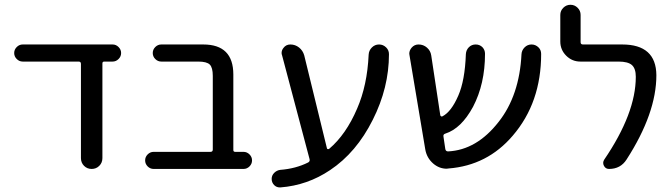

<svg xmlns="http://www.w3.org/2000/svg" viewBox="-20 -735 2832 812"><path d="M413.1 -66.4Q413.1 -46.9 399.9 -33.7Q386.7 -20.5 367.7 -20.5Q348.6 -20.5 335.4 -33.7Q322.3 -46.9 322.3 -66.4V-464.8Q322.3 -474.6 312.5 -474.6H76.2Q61.5 -474.6 50.8 -485.4Q40 -496.1 40 -510.7Q40 -525.4 50.8 -536.1Q61.5 -546.9 76.2 -546.9H456.1Q470.7 -546.9 481.4 -536.1Q492.2 -525.4 492.2 -510.7Q492.2 -496.1 481.4 -485.4Q470.7 -474.6 456.1 -474.6H420.9Q413.1 -474.6 413.1 -466.8Z M879.9 -414.1Q879.9 -449.2 867.2 -461.9Q854.5 -474.6 818.4 -474.6H662.1Q647.5 -474.6 636.7 -485.4Q626 -496.1 626 -510.7Q626 -525.4 636.7 -536.1Q647.5 -546.9 662.1 -546.9H839.8Q966.8 -546.9 966.8 -419.9V-100.6Q966.8 -92.8 974.6 -92.8H1009.8Q1024.4 -92.8 1035.2 -82Q1045.9 -71.3 1045.9 -56.6Q1045.9 -42 1035.2 -31.2Q1024.4 -20.5 1009.8 -20.5H629.9Q615.2 -20.5 604.5 -31.2Q593.8 -42 593.8 -56.6Q593.8 -71.3 604.5 -82Q615.2 -92.8 629.9 -92.8H870.1Q879.9 -92.8 879.9 -102.5Z M1362.3 -109.4Q1362.3 -105.5 1365.7 -104.5Q1369.1 -103.5 1372.1 -105.5Q1443.4 -166 1490.2 -275.4Q1533.2 -374 1539.1 -503.9Q1540 -521.5 1552.7 -534.2Q1565.4 -546.9 1583 -546.9Q1600.6 -546.9 1613.3 -534.2Q1625 -522.5 1625 -505.9Q1625 -364.3 1556.6 -228.5Q1487.3 -89.8 1376 -15.6Q1280.3 48.8 1166 57.6Q1164.1 57.6 1163.1 57.6Q1149.4 57.6 1139.6 47.9Q1128.9 37.1 1128.9 21.5Q1128.9 6.8 1139.6 -3.9Q1150.4 -14.6 1165 -16.6Q1230.5 -21.5 1283.2 -47.9Q1292 -52.7 1289.1 -62.5L1172.9 -501Q1170.9 -505.9 1170.9 -510.7Q1170.9 -522.5 1178.7 -532.2Q1189.5 -546.9 1208 -546.9Q1228.5 -546.9 1244.6 -534.2Q1260.7 -521.5 1266.6 -501Z M2257.8 -534.2Q2268.6 -523.4 2268.6 -506.8Q2268.6 -300.8 2148.4 -161.1Q2041 -35.2 1877 -22.5Q1873 -21.5 1869.1 -21.5Q1837.9 -21.5 1812.5 -43Q1784.2 -67.4 1778.3 -104.5L1711.9 -501Q1710.9 -504.9 1710.9 -507.8Q1710.9 -521.5 1720.7 -533.2Q1732.4 -546.9 1750 -546.9Q1770.5 -546.9 1785.6 -533.7Q1800.8 -520.5 1803.7 -501L1841.8 -249Q1841.8 -245.1 1845.2 -243.2Q1848.6 -241.2 1851.6 -243.2Q1888.7 -262.7 1918 -330.1Q1946.3 -394.5 1950.2 -505.9Q1951.2 -523.4 1962.9 -535.2Q1974.6 -546.9 1991.7 -546.9Q2008.8 -546.9 2020.5 -535.2Q2031.2 -523.4 2031.2 -507.8Q2031.2 -379.9 1980.5 -283.2Q1930.7 -191.4 1863.3 -169.9Q1853.5 -167 1855.5 -157.2L1863.3 -104.5Q1865.2 -94.7 1875 -94.7Q1996.1 -100.6 2088.9 -219.7Q2176.8 -331.1 2185.5 -505.9Q2186.5 -522.5 2198.7 -534.7Q2210.9 -546.9 2228 -546.9Q2245.1 -546.9 2257.8 -534.2Z M2611.3 -546.9Q2754.9 -546.9 2755.9 -417Q2755.9 -255.9 2629.9 -60.5Q2604.5 -20.5 2555.7 -20.5Q2541 -20.5 2534.2 -33.7Q2527.3 -46.9 2535.2 -59.6Q2668.9 -255.9 2668.9 -410.2Q2668.9 -445.3 2652.3 -460Q2635.7 -474.6 2595.7 -474.6H2434.6Q2399.4 -474.6 2374.5 -499.5Q2349.6 -524.4 2349.6 -559.6V-671.9Q2349.6 -689.5 2362.3 -702.1Q2375 -714.8 2392.6 -714.8Q2410.2 -714.8 2422.9 -702.1Q2435.5 -689.5 2435.5 -671.9V-556.6Q2435.5 -546.9 2445.3 -546.9Z"/></svg>

Font: Gen Jyuu GothicX Regular
Style: Regular
Weight: 400
Designer: [Source Han Sans]
Ryoko NISHIZUKA  (kana & ideographs); Paul D. Hunt (Latin, Greek & Cyrillic); Wenlong ZHANG  (bopomofo
Version: Version 1.002.20150607